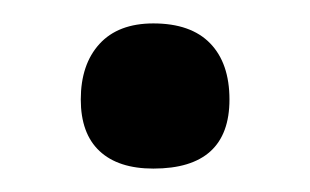

<svg xmlns="http://www.w3.org/2000/svg" viewBox="-20 -132 265 164"><path d="M176 -47Q176 12 111 12Q81 12 65 -3Q49 -18 49 -47Q49 -77 65 -94.5Q81 -112 111 -112Q143 -112 159.5 -95Q176 -78 176 -47Z"/></svg>

Font: Gupter Medium
Style: Regular
Weight: 500
Designer: Octavio Pardo
Version: Version 1.000